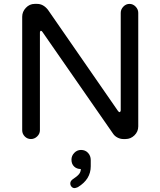

<svg xmlns="http://www.w3.org/2000/svg" viewBox="-20 -708 824 986"><path d="M94 -39V-622Q94 -648 113 -668Q132 -688 158 -688H171Q202 -688 226 -658L586 -138Q591 -132 594 -132Q596 -132 598 -135Q600 -138 600 -142V-642Q600 -660 613.5 -674Q627 -688 645 -688Q663 -688 676.5 -674Q690 -660 690 -642V-59Q690 -32 670.5 -13Q651 6 625 6H613Q598 6 583.5 -1.5Q569 -9 561 -21L198 -544Q194 -550 190 -550Q188 -550 186.5 -547Q185 -544 185 -540V-39Q185 -21 171 -7.5Q157 6 139 6Q120 6 107 -7.5Q94 -21 94 -39ZM353 213Q376 198 385.5 186.5Q395 175 395 160Q374 160 360.5 147Q347 134 347 112Q347 92 361.5 77Q376 62 396 62Q418 62 432 77Q446 92 446 114V146Q446 213 380 253Q368 258 363 258Q354 258 347.5 251Q341 244 341 234Q341 222 353 213Z"/></svg>

Font: 寒蝉全圆体
Style: Regular
Weight: 400
Designer: Warren2060
      Designed by Motoya company      

      [Varela Round]
      Joe Prince(Latin component); Avraham Cornf
Foundry: ChillType
Version: Version 3.200